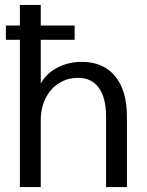

<svg xmlns="http://www.w3.org/2000/svg" viewBox="-20 -762 598 782"><path d="M497 -286V0H412V-287Q412 -364 382.5 -404.5Q353 -445 298 -445Q255 -445 220 -423Q185 -401 165.5 -361.5Q146 -322 146 -273V0H61V-600H4V-658H61V-742H146V-658H284V-600H146V-422Q169 -463 213.5 -486.5Q258 -510 313 -510Q401 -510 449 -451.5Q497 -393 497 -286Z"/></svg>

Font: Sarabun
Style: Regular
Weight: 400
Designer: Suppakit Chalermlarp | Katatrad Co.,Ltd.
Foundry: Cadson Demak Co.,Ltd.
Version: Version 1.000; ttfautohint (v1.6)